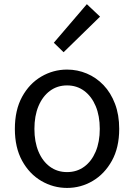

<svg xmlns="http://www.w3.org/2000/svg" viewBox="-20 -892 646 925"><path d="M303.1 13.4Q236.6 13.4 179 -20.3Q121.4 -54 86.5 -117.6Q51.6 -181.2 51.6 -271Q51.6 -361.9 86.5 -425.7Q121.4 -489.4 179 -523.1Q236.6 -556.8 303.1 -556.8Q352.9 -556.8 398.3 -537.7Q443.7 -518.6 478.8 -481.9Q513.8 -445.3 534 -392.1Q554.3 -338.9 554.3 -271Q554.3 -181.2 519.1 -117.6Q483.8 -54 426.7 -20.3Q369.7 13.4 303.1 13.4ZM303.1 -62.9Q350.2 -62.9 385.7 -88.9Q421.2 -114.9 441 -161.8Q460.7 -208.7 460.7 -271Q460.7 -333.8 441 -380.8Q421.2 -427.8 385.7 -454.2Q350.2 -480.5 303.1 -480.5Q256.1 -480.5 220.6 -454.2Q185.1 -427.8 165.4 -380.8Q145.8 -333.8 145.8 -271Q145.8 -208.7 165.4 -161.8Q185.1 -114.9 220.6 -88.9Q256.1 -62.9 303.1 -62.9ZM286.4 -640.4 239.3 -686.1 398.4 -871.9 462 -811.8Z"/></svg>

Font: Noto Sans TC Thin
Style: Regular
Weight: 100
Designer: Ryoko NISHIZUKA 西塚涼子 (kana, bopomofo & ideographs); Paul D. Hunt (Latin, Greek & Cyrillic); Sandoll Communications 산돌커뮤니
Foundry: Adobe
Version: Version 2.004-H2;hotconv 1.0.118;makeotfexe 2.5.65603